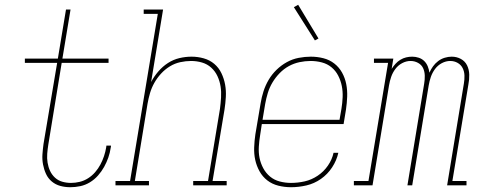

<svg xmlns="http://www.w3.org/2000/svg" viewBox="-20 -775 2040 803"><path d="M274 8Q252 8 232 2.5Q212 -3 196.5 -16Q181 -29 172.5 -47.5Q164 -66 160 -87Q156 -108 157.5 -129.5Q159 -151 162 -173L219 -512H84V-530H222L256 -735H275L241 -530H434V-512H238L182 -170Q179 -151 177.5 -132Q176 -113 179 -94.5Q182 -76 189.5 -60Q197 -44 210 -32Q223 -20 240.5 -15Q258 -10 277 -10Q295 -10 313.5 -14.5Q332 -19 348.5 -29.5Q365 -40 378 -55Q391 -70 400 -87Q409 -104 415 -122Q421 -140 424 -158Q424 -160 424.5 -162Q425 -164 425 -166H444Q444 -164 444 -162Q444 -160 443 -157Q440 -136 433 -116Q426 -96 415.5 -77Q405 -58 390 -41Q375 -24 356 -12.5Q337 -1 316 3.5Q295 8 274 8Z M463 0V-18H524L640 -717H581V-735H662L612 -432Q624 -455 642 -476Q660 -497 682.5 -511.5Q705 -526 730.5 -532Q756 -538 781 -538Q807 -538 832 -531Q857 -524 876 -508Q895 -492 906 -469Q917 -446 921.5 -421Q926 -396 924.5 -369.5Q923 -343 919 -317L869 -18H928V0H788V-18H850L900 -320Q903 -343 904.5 -367Q906 -391 902.5 -413.5Q899 -436 889.5 -456.5Q880 -477 863.5 -492Q847 -507 825 -513.5Q803 -520 779 -520Q757 -520 734 -515Q711 -510 690.5 -497.5Q670 -485 653.5 -467Q637 -449 625.5 -428.5Q614 -408 607.5 -386Q601 -364 597 -341L544 -18H603V0Z M1197 8Q1170 8 1144 1.5Q1118 -5 1098 -20.5Q1078 -36 1065.5 -58.5Q1053 -81 1047.5 -106Q1042 -131 1043 -158.5Q1044 -186 1048 -213L1070 -343Q1074 -368 1082 -393Q1090 -418 1103.5 -441Q1117 -464 1136.5 -483Q1156 -502 1179.5 -515Q1203 -528 1229 -533Q1255 -538 1280 -538Q1307 -538 1332.5 -531.5Q1358 -525 1378 -509.5Q1398 -494 1410.5 -471.5Q1423 -449 1428 -423.5Q1433 -398 1432 -371Q1431 -344 1427 -317L1417 -256H1075L1068 -210Q1064 -186 1062.5 -161.5Q1061 -137 1065.5 -114.5Q1070 -92 1081 -71.5Q1092 -51 1109.5 -36.5Q1127 -22 1150 -16Q1173 -10 1197 -10Q1226 -10 1254.5 -16.5Q1283 -23 1308.5 -40Q1334 -57 1351.5 -82.5Q1369 -108 1375 -136H1395Q1388 -104 1369 -75Q1350 -46 1322 -26.5Q1294 -7 1261.5 0.5Q1229 8 1197 8ZM1400 -274 1408 -320Q1412 -344 1413 -368.5Q1414 -393 1409.5 -415.5Q1405 -438 1394.5 -458.5Q1384 -479 1366.5 -493.5Q1349 -508 1326 -514Q1303 -520 1279 -520Q1256 -520 1232.5 -515Q1209 -510 1188 -498.5Q1167 -487 1149.5 -469Q1132 -451 1119.5 -430Q1107 -409 1100 -386Q1093 -363 1089 -340L1078 -274ZM1297 -606 1209 -745 1227 -755 1312 -614Z M1460 0V-18H1521L1603 -512H1544V-530H1625L1618 -487Q1625 -498 1634 -508Q1643 -518 1654.5 -525Q1666 -532 1678.5 -535Q1691 -538 1704 -538Q1718 -538 1731.5 -533.5Q1745 -529 1754.5 -519.5Q1764 -510 1769 -497.5Q1774 -485 1776 -471Q1782 -485 1791 -497.5Q1800 -510 1812.5 -519.5Q1825 -529 1840 -533.5Q1855 -538 1869 -538Q1890 -538 1907.5 -528.5Q1925 -519 1933.5 -501.5Q1942 -484 1942.5 -463Q1943 -442 1939 -422L1872 -18H1931V0H1850L1920 -425Q1923 -442 1922.5 -459Q1922 -476 1915 -490Q1908 -504 1894 -512Q1880 -520 1863 -520Q1845 -520 1828 -511Q1811 -502 1799.5 -486.5Q1788 -471 1782 -453.5Q1776 -436 1773 -418L1704 0H1684L1754 -425Q1757 -442 1756.5 -459Q1756 -476 1749.5 -490Q1743 -504 1728.5 -512Q1714 -520 1697 -520Q1679 -520 1662 -511Q1645 -502 1633.5 -486.5Q1622 -471 1616 -453.5Q1610 -436 1607 -418L1538 0Z"/></svg>

Font: Iosevka Slab Thin Oblique
Style: Regular
Weight: 100
Italic angle: -9°
Monospace: yes
Designer: Belleve Invis
Foundry: Belleve Invis
Version: Version 11.1.0; ttfautohint (v1.8.3)